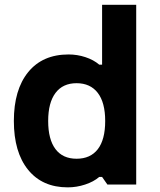

<svg xmlns="http://www.w3.org/2000/svg" viewBox="-20 -787 681 819"><path d="M269 12.2Q160.6 12.2 99.9 -62.7Q39.1 -137.7 39.1 -271Q39.1 -404.3 100.3 -479.5Q161.6 -554.7 272.5 -554.7Q309.6 -554.7 344.5 -543.2Q379.4 -531.7 403.3 -511.2H415.5V-766.6H561V0H438L415.5 -32.2H403.3Q379.4 -11.7 343 0.2Q306.6 12.2 269 12.2ZM428.7 -271Q428.7 -349.6 397 -390.9Q365.2 -432.1 306.6 -432.1Q248 -432.1 216.8 -390.6Q185.5 -349.1 185.5 -271Q185.5 -192.4 216.6 -151.1Q247.6 -109.9 306.6 -109.9Q365.7 -109.9 397.2 -150.6Q428.7 -191.4 428.7 -271Z"/></svg>

Font: Acari Sans Neue Black
Style: Regular
Weight: 900
Designer: Alfredo Marco Pradil
Foundry: Alfredo Marco Pradil
Version: Version 1.045;June 16, 2019;FontCreator 11.5.0.2425 64-bit; 